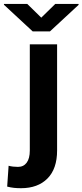

<svg xmlns="http://www.w3.org/2000/svg" viewBox="-80 -757 425 990"><path d="M73.7 -528.3H214.4V19Q214.4 113.3 164.8 163.3Q115.2 213.4 28.3 213.4Q9.3 213.4 -7.6 211.7Q-24.4 210 -43 205.1L-35.6 97.7Q-13.7 103.5 12.7 103.5Q41.5 103.5 57.6 81.8Q73.7 60.1 73.7 19ZM60.5 -736.8 132.8 -666 205.1 -736.8H325.2V-731.9L177.7 -595.2H88.4L-59.6 -732.4V-736.8Z"/></svg>

Font: Vazirmatn RD FD
Style: Bold
Weight: 700
Designer: Saber Rastikerdar
Foundry: Saber Rastikerdar
Version: Version 33.003